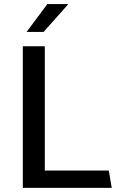

<svg xmlns="http://www.w3.org/2000/svg" viewBox="-20 -910 578 930"><path d="M90.5 0V-686H197V-84H507L521.2 0ZM108.8 -755.2 209.2 -890.2H308.5V-887.2L191 -755.2Z"/></svg>

Font: Chivo Medium
Style: Regular
Weight: 500
Designer: Hector Gatti
Foundry: Omnibus-Type
Version: Version 2.002